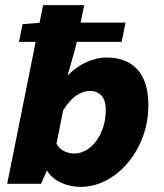

<svg xmlns="http://www.w3.org/2000/svg" viewBox="-20 -716 640 748"><path d="M294 12Q253 12 217.5 -4.5Q182 -21 164 -50H162L140 0H8L119 -553H54L68 -622L134 -627L148 -696H308L294 -628H469L454 -553H279L274 -530L244 -424H246Q278 -457 318 -474.5Q358 -492 394 -492Q474 -492 516 -444.5Q558 -397 558 -308Q558 -240 536 -182Q514 -124 477 -80.5Q440 -37 392.5 -12.5Q345 12 294 12ZM270 -118Q293 -118 315 -130.5Q337 -143 354 -165.5Q371 -188 381.5 -219Q392 -250 392 -288Q392 -327 374.5 -344.5Q357 -362 330 -362Q306 -362 279 -345Q252 -328 226 -286L200 -156Q211 -136 230 -127Q249 -118 270 -118Z"/></svg>

Font: Source Code Pro Black
Style: Italic
Weight: 900
Italic angle: -11°
Monospace: yes
Designer: Paul D. Hunt, Teo Tuominen
Foundry: Adobe Systems Incorporated
Version: Version 1.050;PS 1.000;hotconv 16.6.51;makeotf.lib2.5.65220